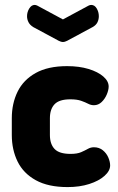

<svg xmlns="http://www.w3.org/2000/svg" viewBox="-20 -751 482 781"><path d="M255 10Q176 10 125.5 -18Q75 -46 51.5 -94Q28 -142 28 -202V-270Q28 -330 51.5 -378Q75 -426 125 -454Q175 -482 253 -482Q302 -482 340 -470.5Q378 -459 400 -440Q422 -421 422 -399Q422 -385 414.5 -367Q407 -349 393.5 -336Q380 -323 362 -323Q350 -323 338.5 -329Q327 -335 310 -341Q293 -347 266 -347Q221 -347 202 -327Q183 -307 183 -270V-202Q183 -165 202 -145Q221 -125 267 -125Q294 -125 310 -132Q326 -139 337.5 -145.5Q349 -152 362 -152Q383 -152 398 -140Q413 -128 420.5 -110.5Q428 -93 428 -78Q428 -56 405 -35.5Q382 -15 343 -2.5Q304 10 255 10ZM236 -580Q229 -580 219 -585L115 -641Q102 -649 96 -660.5Q90 -672 90 -685Q90 -702 99 -716.5Q108 -731 121 -731Q126 -731 132 -728L236 -672L340 -728Q346 -731 351 -731Q365 -731 373.5 -716.5Q382 -702 382 -685Q382 -672 376.5 -660.5Q371 -649 357 -641L253 -585Q243 -580 236 -580Z"/></svg>

Font: Dosis ExtraBold
Style: Regular
Weight: 800
Designer: EdgarTolentino, PabloImpallari, IginoMarini
Foundry: EdgarTolentino, PabloImpallari, IginoMarini
Version: Version 3.001; ttfautohint (v1.8.2)